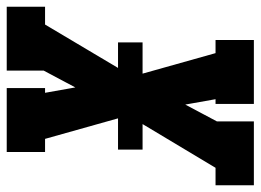

<svg xmlns="http://www.w3.org/2000/svg" viewBox="-133 -653 775 571"><g transform="rotate(90 254.5 -367.5)"><path d="M-11 0V-114H42L171 -331H95V-404H188L127 -621H88V-735H278V-621H264L280 -531L330 -625V-735H520V-621H468L338 -404H414V-331H321L382 -114H421V0H231V-114H245L229 -204L179 -110V0Z"/></g></svg>

Font: Iosevka Slab Heavy Oblique
Style: Regular
Weight: 900
Italic angle: -9°
Monospace: yes
Designer: Belleve Invis
Foundry: Belleve Invis
Version: Version 11.1.1; ttfautohint (v1.8.3)